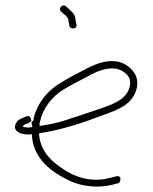

<svg xmlns="http://www.w3.org/2000/svg" viewBox="-20 -744 555 698"><path d="M40 -299C18 -264 65 -251 96 -256V-250C103 -164 169 -117 235 -86C278 -66 339 -59 391 -73L410 -78C413 -79 414 -80 416 -84C421 -98 416 -106 402 -103L383 -98C371 -95 358 -92 343 -91C280 -87 232 -112 196 -139C160 -164 127 -199 122 -255V-259L126 -260C210 -273 288 -300 361 -328C400 -341 439 -358 459 -385C474 -405 486 -436 475 -466C465 -492 435 -517 402 -521C361 -526 326 -510 295 -495C259 -476 224 -458 191 -437C150 -410 116 -369 102 -314L101 -311L104 -315L98 -294C97 -292 97 -289 97 -286V-282C85 -279 72 -281 62 -283C64 -285 68 -292 72 -292L85 -297C88 -300 91 -302 94 -305C92 -314 89 -326 76 -321L64 -316C52 -311 44 -307 40 -299ZM94 -300 97 -289 101 -306ZM124 -286V-292C124 -294 123 -295 125 -300C136 -351 167 -389 205 -415C237 -435 274 -453 308 -471C340 -489 395 -510 432 -481C447 -470 457 -455 452 -431C442 -384 395 -367 353 -352C311 -338 263 -321 221 -308C187 -296 159 -292 124 -286ZM198 -711C198 -708 200 -704 202 -702L213 -692H214C223 -683 228 -680 230 -664L232 -651C234 -636 262 -637 258 -655L255 -668V-669C253 -692 247 -695 232 -710L221 -720C217 -723 215 -724 211 -724C204 -724 198 -717 198 -711ZM202 -702H203ZM221 -720ZM231 -710H232Z"/></svg>

Font: Stray Cat
Style: Lt
Weight: 300
Version: Version 1.0